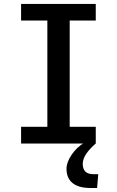

<svg xmlns="http://www.w3.org/2000/svg" viewBox="-20 -731 595 978"><path d="M87.4 -85H221.2V-626.5H87.4V-710.9H467.8V-626.5H335V-85H467.8V0H87.4ZM440.9 226.6Q380.9 226.6 349.9 201.7Q318.8 176.8 318.8 128.4Q318.8 95.7 344.7 57.4Q370.6 19 410.6 -4.9L467.8 0Q438.5 24.9 419.9 51.5Q401.4 78.1 401.4 104.5Q401.4 128.9 414.6 142.6Q427.7 156.2 455.6 156.2H480.5L474.6 226.6Z"/></svg>

Font: Monda Medium
Style: Regular
Weight: 500
Designer: Vernon Adams
Foundry: Vernon Adams
Version: Version 2.200